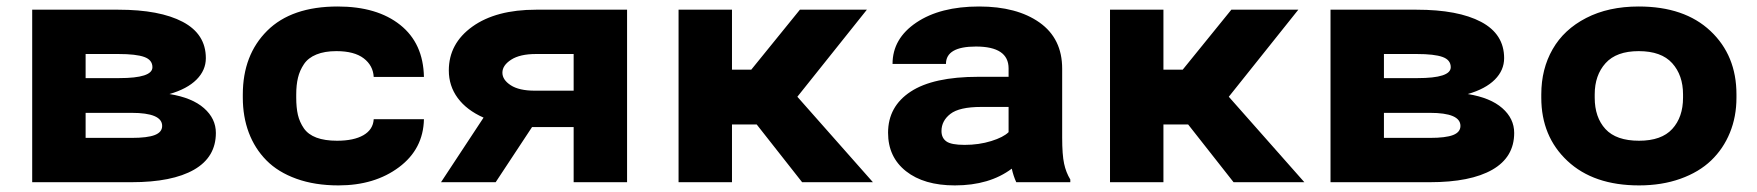

<svg xmlns="http://www.w3.org/2000/svg" viewBox="-20 -558 5380 588"><path d="M78.6 -528.3H342.3Q469.2 -528.3 539.8 -491Q610.4 -453.6 610.4 -379.9Q610.4 -342.8 581.8 -314.2Q553.2 -285.6 499 -270Q568.4 -258.8 604.7 -226.8Q641.1 -194.8 641.1 -150.9Q641.1 -76.7 574.2 -38.3Q507.3 0 382.8 0H78.6ZM242.2 -135.7H382.8Q431.6 -135.7 454.1 -144.5Q476.6 -153.3 476.6 -172.4Q476.6 -212.4 382.8 -212.4H242.2ZM242.2 -318.8H345.2Q446.8 -318.8 446.8 -352.1Q446.8 -374.5 421.9 -383.5Q397 -392.6 342.3 -392.6H242.2Z M1012.2 -127Q1063.5 -127 1093 -144Q1122.6 -161.1 1124.5 -192.9H1278.3Q1276.4 -101.6 1201.9 -45.9Q1127.4 9.8 1016.6 9.8Q944.3 9.8 887.9 -10.5Q831.5 -30.8 795.9 -66.9Q760.3 -103 741.9 -151.9Q723.6 -200.7 723.6 -259.3V-268.6Q723.6 -389.6 798.3 -463.9Q873 -538.1 1014.2 -538.1Q1134.8 -538.1 1205.6 -481.7Q1276.4 -425.3 1278.3 -322.3H1124.5Q1122.6 -357.4 1093.8 -379.4Q1064.9 -401.4 1010.3 -401.4Q974.1 -401.4 949 -391.1Q923.8 -380.9 910.9 -361.6Q897.9 -342.3 892.6 -320.1Q887.2 -297.9 887.2 -268.6V-259.3Q887.2 -228.5 892.3 -206.3Q897.5 -184.1 910.6 -165Q923.8 -146 949.2 -136.5Q974.6 -127 1012.2 -127Z M1330.6 0 1460.9 -197.8Q1409.2 -220.7 1381.8 -257.8Q1354.5 -294.9 1354.5 -342.3Q1354.5 -424.8 1426.8 -476.6Q1499 -528.3 1621.6 -528.3H1900.4V0H1736.8V-168.9H1617.7H1609.4L1498 0ZM1736.8 -392.6H1621.6Q1572.3 -392.6 1545.4 -375.2Q1518.6 -357.9 1518.6 -335.4Q1518.6 -313.5 1544.2 -296.9Q1569.8 -280.3 1617.7 -280.3H1736.8Z M2058.1 0V-528.3H2221.7V-344.7H2280.8L2429.7 -528.3H2634.8L2421.9 -261.7L2653.3 0H2436.5L2297.4 -176.8H2221.7V0Z M2904.3 9.8Q2809.6 9.8 2754.6 -33.7Q2699.7 -77.1 2699.7 -151.4Q2699.7 -231.9 2768.8 -277.3Q2837.9 -322.8 2976.1 -322.8H3068.8V-348.6Q3068.8 -415.5 2968.8 -415.5Q2877 -415.5 2877 -362.3H2713.4Q2713.4 -439.9 2786.4 -489Q2859.4 -538.1 2978.5 -538.1Q3094.2 -538.1 3163.6 -489Q3232.9 -439.9 3232.9 -347.7V-136.7Q3232.9 -84 3238.8 -56.9Q3244.6 -29.8 3257.8 -8.3V0H3092.3Q3083.5 -19 3078.6 -41.5Q3010.3 9.8 2904.3 9.8ZM2863.3 -156.7Q2863.3 -135.7 2878.2 -125Q2893.1 -114.3 2934.1 -114.3Q2978 -114.3 3015.6 -126Q3053.2 -137.7 3068.8 -153.3V-230.5H2984.9Q2918 -230.5 2890.6 -209.2Q2863.3 -188 2863.3 -156.7Z M3379.4 0V-528.3H3543V-344.7H3602.1L3751 -528.3H3956.1L3743.2 -261.7L3974.6 0H3757.8L3618.7 -176.8H3543V0Z M4054.7 -528.3H4318.4Q4445.3 -528.3 4515.9 -491Q4586.4 -453.6 4586.4 -379.9Q4586.4 -342.8 4557.9 -314.2Q4529.3 -285.6 4475.1 -270Q4544.4 -258.8 4580.8 -226.8Q4617.2 -194.8 4617.2 -150.9Q4617.2 -76.7 4550.3 -38.3Q4483.4 0 4358.9 0H4054.7ZM4218.3 -135.7H4358.9Q4407.7 -135.7 4430.2 -144.5Q4452.6 -153.3 4452.6 -172.4Q4452.6 -212.4 4358.9 -212.4H4218.3ZM4218.3 -318.8H4321.3Q4422.9 -318.8 4422.9 -352.1Q4422.9 -374.5 4397.9 -383.5Q4373 -392.6 4318.4 -392.6H4218.3Z M4700.2 -258.8V-269Q4700.2 -346.7 4734.9 -407.2Q4769.5 -467.8 4837.6 -502.9Q4905.8 -538.1 4998.5 -538.1Q5138.7 -538.1 5218.3 -463.1Q5297.9 -388.2 5297.9 -269V-258.8Q5297.9 -200.7 5277.8 -151.6Q5257.8 -102.5 5220.5 -66.7Q5183.1 -30.8 5126.2 -10.5Q5069.3 9.8 4999.5 9.8Q4860.4 9.8 4780.3 -65.2Q4700.2 -140.1 4700.2 -258.8ZM4863.8 -269V-258.8Q4863.8 -198.7 4896.7 -162.8Q4929.7 -127 4999.5 -127Q5068.4 -127 5101.3 -163.1Q5134.3 -199.2 5134.3 -258.8V-269Q5134.3 -327.6 5101.1 -364.5Q5067.9 -401.4 4998.5 -401.4Q4930.2 -401.4 4897 -364.5Q4863.8 -327.6 4863.8 -269Z"/></svg>

Font: Bert Sans Black
Style: Regular
Weight: 900
Designer: Christian Robertson, Adam Twardoch, & Cristiano Sobral
Foundry: Google
Version: Version 12.135;January 10, 2020;FontCreator 12.0.0.2547 64-b